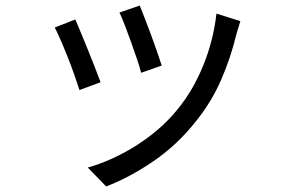

<svg xmlns="http://www.w3.org/2000/svg" viewBox="-20 -596 1040 691"><path d="M483 -576Q489 -561 500.5 -531.5Q512 -502 524 -469.5Q536 -437 546.5 -406.5Q557 -376 562 -360L488 -334Q484 -351 474 -380.5Q464 -410 452.5 -442.5Q441 -475 429.5 -504.5Q418 -534 410 -551ZM845 -520Q840 -504 836.5 -492Q833 -480 830 -470Q810 -387 776 -309Q742 -231 688 -163Q619 -75 532.5 -16Q446 43 362 75L296 7Q339 -5 384 -25.5Q429 -46 471.5 -73Q514 -100 552 -133Q590 -166 621 -205Q675 -271 711.5 -360.5Q748 -450 759 -547ZM251 -526Q258 -510 270.5 -480Q283 -450 296.5 -416.5Q310 -383 322.5 -351Q335 -319 342 -300L266 -272Q260 -291 248.5 -324Q237 -357 223.5 -391Q210 -425 197 -454.5Q184 -484 177 -497Z"/></svg>

Font: SpoqaHanSans-Regular
Style: Regular
Weight: 400
Designer: [Spoqa Han Sans] Dong-huui Kim \uAE40 \uB3D9 \uD718  Younghwa Kang \uAC15 \uC601 \uD654  [Noto Sans] Ryoko NISHIZUKA \u8
Foundry: Spoqa (http://www.spoqa-han-sans.com)
Version: Version 2.000